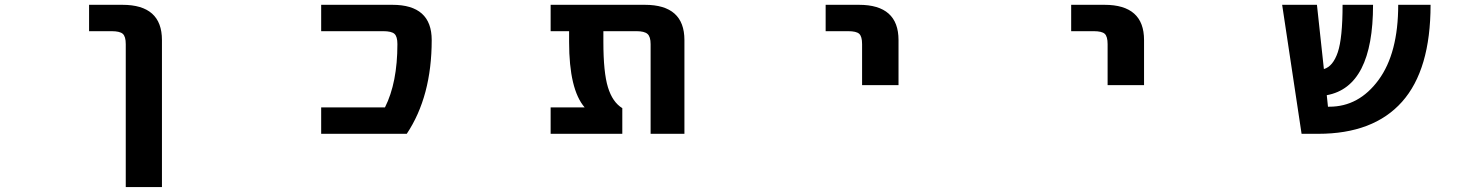

<svg xmlns="http://www.w3.org/2000/svg" viewBox="-20 -543 6040 782"><path d="M342.8 -416V-523.4H478.5Q639.6 -523.4 639.6 -379.9V218.8H492.2V-363.3Q492.2 -394.5 480 -405.3Q467.8 -416 434.6 -416Z M1578.1 -523.4Q1738.3 -523.4 1738.3 -379.9Q1738.3 -150.4 1636.7 2H1288.1V-105.5H1547.9Q1598.6 -206.1 1598.6 -363.3Q1598.6 -394.5 1586.4 -405.3Q1574.2 -416 1541 -416H1288.1V-523.4Z M2767.6 2H2629.9V-363.3Q2629.9 -393.6 2617.2 -404.8Q2604.5 -416 2572.3 -416H2437.5V-372.1Q2437.5 -248 2456.1 -187.5Q2474.6 -127 2514.6 -102.5V2H2222.7V-105.5H2361.3Q2297.9 -178.7 2297.9 -372.1V-416H2222.7V-523.4H2606.4Q2767.6 -523.4 2767.6 -379.9Z M3342.8 -416V-523.4H3478.5Q3639.6 -523.4 3639.6 -379.9V-196.3H3491.2V-363.3Q3491.2 -394.5 3479.5 -405.3Q3467.8 -416 3434.6 -416Z M4342.8 -416V-523.4H4478.5Q4639.6 -523.4 4639.6 -379.9V-196.3H4491.2V-363.3Q4491.2 -394.5 4479.5 -405.3Q4467.8 -416 4434.6 -416Z M5281.2 2 5202.1 -523.4H5343.8L5372.1 -261.7Q5409.2 -272.5 5428.7 -330.1Q5448.2 -387.7 5448.2 -523.4H5572.3Q5572.3 -189.5 5383.8 -155.3L5388.7 -108.4H5394.5Q5514.6 -108.4 5594.7 -217.3Q5674.8 -326.2 5674.8 -523.4H5806.6Q5806.6 -258.8 5690.4 -128.4Q5574.2 2 5348.6 2Z"/></svg>

Font: Gen Shin Gothic Monospace Bold
Style: Bold
Weight: 700
Designer: [Source Han Sans]
Ryoko NISHIZUKA  (kana & ideographs); Paul D. Hunt (Latin, Greek & Cyrillic); Wenlong ZHANG  (bopomofo
Version: Version 1.002.20150607